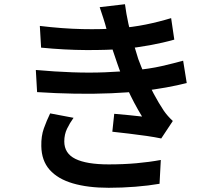

<svg xmlns="http://www.w3.org/2000/svg" viewBox="-20 -832 1040 911"><path d="M169 -709Q277 -696 370.5 -694Q464 -692 542 -698Q609 -703 671 -715.5Q733 -728 792 -746L807 -644Q754 -629 691.5 -617.5Q629 -606 566 -600Q489 -594 388 -594.5Q287 -595 175 -606ZM150 -500Q239 -492 322 -489Q405 -486 478.5 -489Q552 -492 611 -498Q689 -505 747.5 -518.5Q806 -532 849 -544L866 -438Q823 -427 768 -417Q713 -407 652 -400Q589 -393 507.5 -389.5Q426 -386 336 -387.5Q246 -389 156 -395ZM486 -692Q479 -719 470.5 -745Q462 -771 453 -798L573 -812Q579 -766 589 -720.5Q599 -675 611.5 -632.5Q624 -590 636 -552Q649 -517 668 -473Q687 -429 710 -386Q733 -343 757 -307Q766 -294 776.5 -282Q787 -270 800 -258L745 -175Q717 -181 676 -187Q635 -193 592 -198Q549 -203 513 -207L522 -292Q555 -289 593.5 -285.5Q632 -282 654 -279Q614 -345 584.5 -410.5Q555 -476 536 -532Q524 -567 515 -594Q506 -621 499.5 -644.5Q493 -668 486 -692ZM329 -273Q311 -248 298 -221Q285 -194 285 -161Q285 -104 338 -78Q391 -52 496 -52Q566 -52 627.5 -57.5Q689 -63 743 -73L737 40Q685 49 622 54Q559 59 496 59Q397 59 325.5 38Q254 17 215.5 -26.5Q177 -70 176 -139Q175 -186 188 -222.5Q201 -259 218 -294Z"/></svg>

Font: Noto Sans HK SemiBold
Style: Regular
Weight: 600
Version: Version 2.004-H2;hotconv 1.0.118;makeotfexe 2.5.65603